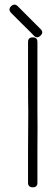

<svg xmlns="http://www.w3.org/2000/svg" viewBox="-20 -799 240 819"><path d="M139.6 -320.3Q140.6 -280.3 139.6 -160.2Q139.6 -40 139.6 -19.5Q139.6 0 120.1 0Q99.6 0 99.6 -19.5Q99.6 -40 99.6 -160.2Q100.6 -280.3 100.6 -320.3Q99.6 -359.4 99.6 -479.5Q99.6 -599.6 99.6 -620.1Q99.6 -639.6 120.1 -639.6Q139.6 -639.6 139.6 -620.1Q139.6 -599.6 139.6 -479.5Q139.6 -360.4 139.6 -320.3ZM153.3 -674.8Q160.2 -668 160.2 -661.1Q160.2 -654.3 153.3 -647.5Q138.7 -632.8 125 -646.5Q111.3 -661.1 76.2 -695.3Q41 -730.5 27.3 -744.1Q20.5 -751 20.5 -758.8Q20.5 -765.6 27.3 -772.5Q34.2 -779.3 42 -779.3Q48.8 -779.3 55.7 -772.5Q69.3 -758.8 104.5 -723.6Q138.7 -689.5 153.3 -674.8Z"/></svg>

Font: Demofont
Style: Regular
Weight: 400
Version: Version 1.0